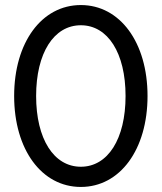

<svg xmlns="http://www.w3.org/2000/svg" viewBox="-20 -730 640 760"><path d="M300 10C455 10 564 -138 564 -350C564 -562 455 -710 300 -710C145 -710 36 -562 36 -350C36 -138 145 10 300 10ZM300 -70C193 -70 123 -180 123 -350C123 -520 193 -630 300 -630C407 -630 477 -520 477 -350C477 -180 407 -70 300 -70Z"/></svg>

Font: CommitMono
Style: 400Regular
Weight: 400
Monospace: yes
Designer: Eigil Nikolajsen
Foundry: Eigil Nikolajsen
Version: Version 1.143